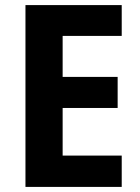

<svg xmlns="http://www.w3.org/2000/svg" viewBox="-20 -734 551 754"><path d="M458 0V-123H226V-310H442V-432H226V-593H458V-714H80V0Z"/></svg>

Font: Noto Sans Myanmar SemiCondensed
Style: Bold
Weight: 700
Width: 4
Designer: Monotype Design Team
Foundry: Monotype Imaging Inc.
Version: Version 2.107